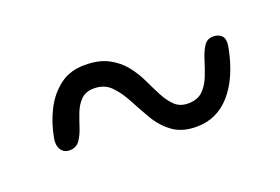

<svg xmlns="http://www.w3.org/2000/svg" viewBox="-52 -537 803 550"><g transform="rotate(-20 350.0 -262.0)"><path d="M472 -124Q428 -124 400 -144.5Q372 -165 354 -195.5Q336 -226 320 -256.5Q304 -287 284 -307.5Q264 -328 232 -328Q207 -328 192.5 -313.5Q178 -299 170 -278Q162 -257 155 -235.5Q148 -214 137.5 -199.5Q127 -185 107 -185Q89 -185 80.5 -199.5Q72 -214 77 -236Q85 -279 104 -316Q123 -353 154 -376.5Q185 -400 230 -400Q273 -400 301.5 -385Q330 -370 348.5 -347Q367 -324 379.5 -297.5Q392 -271 404 -248Q416 -225 431.5 -210Q447 -195 472 -195Q501 -195 517 -211Q533 -227 542 -250Q551 -273 558 -296Q565 -319 575 -335Q585 -351 604 -351Q621 -351 630.5 -340.5Q640 -330 634 -302Q617 -218 575.5 -171Q534 -124 472 -124Z"/></g></svg>

Font: Shantell Sans Normal
Style: Italic
Weight: 300
Italic angle: -11.31°
Designer: Stephen Nixon, Anya Danilova, Shantell Martin
Foundry: Arrow Type
Version: Version 1.008;[a672d596b]